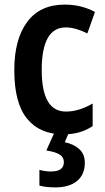

<svg xmlns="http://www.w3.org/2000/svg" viewBox="-20 -573 457 833"><path d="M256 10Q153 10 97.5 -58Q42 -126 42 -268Q42 -403 98 -478Q154 -553 260 -553Q299 -553 332 -544.5Q365 -536 392 -521L359 -428Q335 -440 311.5 -447Q288 -454 265 -454Q161 -454 161 -269Q161 -89 266 -89Q296 -89 325.5 -98.5Q355 -108 382 -124V-26Q329 10 256 10ZM348 133Q348 184 314.5 212Q281 240 220 240Q178 240 151 232V164Q176 171 201 171Q257 171 257 131Q257 108 237 96.5Q217 85 181 80L217 0H280L261 44Q300 52 324 74Q348 96 348 133Z"/></svg>

Font: Noto Sans Thai Looped Condensed SemiBold
Style: Regular
Weight: 600
Width: 3
Designer: Sasikarn Vongin, Ben Mitchell
Foundry: The Fontpad Ltd
Version: Version 1.001; ttfautohint (v1.8.4.7-5d5b)